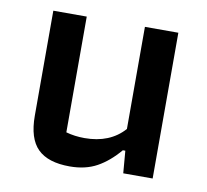

<svg xmlns="http://www.w3.org/2000/svg" viewBox="-61 -537 659 611"><g transform="rotate(10 269.0 -231.5)"><path d="M64 -132V-471H172V-97Q200 -89 232 -89Q314 -89 360 -141V-471H468V0H373L367 -72H359Q326 -33 289 -12.5Q252 8 201 8Q131 8 97.5 -25Q64 -58 64 -132Z"/></g></svg>

Font: Athiti SemiBold
Style: Regular
Weight: 600
Designer: CadsonDemak Team
Foundry: CadsonDemak
Version: Version 1.033